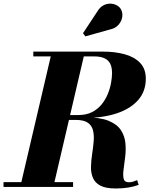

<svg xmlns="http://www.w3.org/2000/svg" viewBox="-56 -1036 868 1064"><path d="M56 0 231.5 -750H414.5L239.5 0ZM-36.5 0V-26.5H349V0ZM585.5 8.5Q529.5 8.5 499.8 -7.5Q470 -23.5 458.8 -50.8Q447.5 -78 448.2 -111.8Q449 -145.5 454.5 -181.5Q460 -217.5 463 -251.2Q466 -285 459.8 -312.2Q453.5 -339.5 431.2 -355.5Q409 -371.5 363 -371.5H299V-385.5H420Q501 -385.5 547.2 -366Q593.5 -346.5 614.2 -314.5Q635 -282.5 638.8 -244Q642.5 -205.5 637.8 -167.2Q633 -129 628.8 -97Q624.5 -65 629.2 -45.5Q634 -26 657.5 -26Q671.5 -26 682.2 -29.5Q693 -33 704 -38L712.5 -11.5Q685.5 -1.5 654.2 3.5Q623 8.5 585.5 8.5ZM299 -382.5V-398.5H378.5Q421.5 -398.5 453 -414.2Q484.5 -430 506 -456Q527.5 -482 540.5 -513.2Q553.5 -544.5 559.2 -575.5Q565 -606.5 565 -631.5Q565 -650 560.8 -666.8Q556.5 -683.5 545.8 -696.2Q535 -709 515.2 -716.2Q495.5 -723.5 463.5 -723.5H128.5V-750H515Q580.5 -750 634.2 -735.5Q688 -721 720 -688Q752 -655 752 -600Q752 -530 709.8 -481.8Q667.5 -433.5 591.5 -408Q515.5 -382.5 415 -382.5ZM417 -834.5 404 -852 484.5 -974Q498 -996 516 -1005.8Q534 -1015.5 552.8 -1015.8Q571.5 -1016 587.2 -1008.5Q603 -1001 611.5 -989Q624.5 -969.5 621.8 -944.8Q619 -920 601.5 -899.5Q584 -879 553 -872.5Z"/></svg>

Font: Bodoni Moda 9pt ExtraBold
Style: Italic
Weight: 800
Italic angle: -13°
Designer: Owen Earl
Foundry: indestructible type
Version: Version 2.004